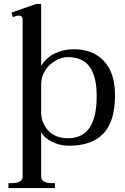

<svg xmlns="http://www.w3.org/2000/svg" viewBox="-20 -730 633 975"><path d="M23 200H41Q65 200 80 192Q95 184 95 168V-629Q95 -651 74 -651Q68 -651 58.5 -647.5Q49 -644 45 -643L38 -666L164 -710H189V-396Q217 -440 261 -460Q305 -480 354 -480Q452 -480 508 -420Q564 -360 564 -247Q564 -112 504.5 -51Q445 10 331 10Q284 10 244 -10Q204 -30 189 -59V167Q189 183 203.5 191.5Q218 200 242 200H259V225H23ZM471 -242Q471 -341 435.5 -390.5Q400 -440 324 -440Q295 -440 263 -422.5Q231 -405 210 -373.5Q189 -342 189 -301V-161Q189 -105 225.5 -66.5Q262 -28 326 -28Q471 -28 471 -242Z"/></svg>

Font: TavirajRegular
Style: Regular
Weight: 400
Designer: Katatrad Team
Foundry: CadsonDemak
Version: Version 1.000